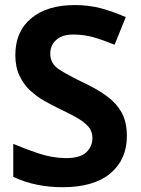

<svg xmlns="http://www.w3.org/2000/svg" viewBox="-20 -741 564 770"><path d="M468.8 -288.1Q488.8 -250.5 488.8 -195.3Q488.8 -101.6 422.9 -45.9Q356.4 9.8 231.4 9.8Q121.1 9.8 33.2 -31.7V-164.1Q82 -143.1 133.8 -126Q189 -107.4 243.7 -106.9Q301.3 -106.9 325.7 -129.9Q350.6 -152.8 350.6 -187.5Q350.6 -216.3 331.1 -236.8Q312 -256.3 280.3 -273.4Q249 -290 209.5 -309.1Q184.6 -321.3 155.3 -337.9Q126.5 -354.5 100.6 -378.4Q74.7 -402.3 58.1 -437.5Q41.5 -472.2 41.5 -520Q41.5 -614.7 105 -667.5Q168.9 -720.7 279.8 -720.7Q335.4 -720.7 384.3 -708Q431.6 -695.3 484.4 -672.4L439.5 -561.5Q393.1 -580.6 356 -591.3Q316.4 -602.5 274.4 -602.5Q230 -602.5 206.1 -581.5Q181.6 -560.1 181.6 -525.9Q181.6 -485.4 217.3 -462.4Q251.5 -439.9 318.8 -407.7Q373.5 -381.8 411.1 -353.5Q448.2 -325.7 468.8 -288.1Z"/></svg>

Font: MAUL Bold
Style: Bold
Weight: 700
Designer: MAUL
Version: Version 1.0; 2020; ttfautohint (v1.8.3)